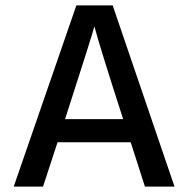

<svg xmlns="http://www.w3.org/2000/svg" viewBox="-20 -694 700 714"><path d="M140 0H31L264 -674H399L629 0H519L466 -165H194ZM331 -596Q324 -567 222 -251H438Q351 -520 331 -596Z"/></svg>

Font: Hind Kochi Medium
Style: Regular
Weight: 500
Designer: Dhruvi Tolia
Foundry: Indian Type Foundry
Version: Version 0.702;PS 1.0;hotconv 1.0.81;makeotf.lib2.5.63406